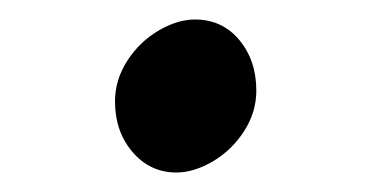

<svg xmlns="http://www.w3.org/2000/svg" viewBox="-20 -366 381 197"><path d="M243 -273Q243 -251 230.5 -231.5Q218 -212 198.5 -200.5Q179 -189 161 -189Q134 -189 116 -210Q98 -231 98 -262Q98 -284 110.5 -303.5Q123 -323 142.5 -334.5Q162 -346 180 -346Q208 -346 225.5 -325Q243 -304 243 -273Z"/></svg>

Font: Inknut Antiqua Light
Style: Regular
Weight: 300
Designer: Claus Eggers Sørensen
Foundry: Claus Eggers Sørensen
Version: Version 1.003; ttfautohint (v1.8.2) -l 8 -r 50 -G 200 -x 14 